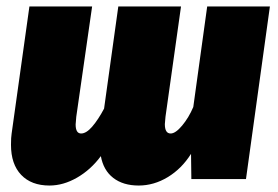

<svg xmlns="http://www.w3.org/2000/svg" viewBox="-20 -554 859 594"><path d="M815 -534 741 0H572L571 -78Q542 -32 499 -6Q456 20 409 20Q361 20 330.5 -3.5Q300 -27 292 -71Q261 -29 218.5 -4.5Q176 20 133 20Q77 20 45.5 -13Q14 -46 14 -106Q14 -129 16 -141L71 -534H265L216 -193L214 -169Q214 -141 231 -141Q247 -141 265.5 -162.5Q284 -184 302 -218L346 -534H540L492 -193Q490 -175 490 -170Q490 -141 508 -141Q523 -141 543.5 -165.5Q564 -190 578 -223L621 -534Z"/></svg>

Font: FiraGO Heavy
Style: Italic
Weight: 900
Italic angle: -8°
Designer: bBox Type GmbH
Foundry: bBox Type GmbH
Version: Version 1.001